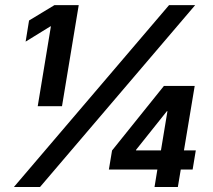

<svg xmlns="http://www.w3.org/2000/svg" viewBox="-20 -748 852 768"><path d="M294.9 -727.5 228 -323.2H130.9L183.6 -642.6H181.6L82.5 -581.5L96.2 -666L197.8 -727.5ZM35.6 0 656.2 -727.5H760.7L140.1 0ZM415.5 -69.8 428.2 -146 635.7 -404.3H702.6L685.5 -303.2H647.5L524.4 -148.9L523.9 -146.5H763.2L750.5 -69.8ZM598.1 0 613.3 -93.3 620.6 -127 666.5 -404.3H758.8L691.4 0Z"/></svg>

Font: Inter 24pt
Style: Bold Italic
Weight: 700
Italic angle: -9.3988°
Version: Version 4.001;git-66647c0bb